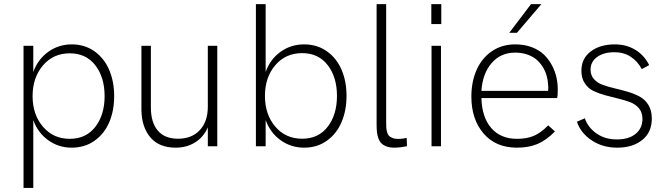

<svg xmlns="http://www.w3.org/2000/svg" viewBox="-20 -710 3235 932"><path d="M94.2 202.1V-487.8H141.6V-360.4Q163.6 -421.9 214.1 -458.3Q264.6 -494.6 328.6 -494.6Q391.6 -494.6 439 -460.7Q486.3 -426.8 510.3 -370.1Q534.2 -313.5 534.2 -243.2Q534.2 -172.9 510.3 -116.7Q486.3 -60.5 439 -26.9Q391.6 6.8 328.1 6.8Q264.2 6.8 213.9 -29.5Q163.6 -65.9 141.6 -127V202.1ZM318.8 -36.1Q397.9 -36.1 442.9 -94.5Q487.8 -152.8 487.8 -243.2Q487.8 -334.5 442.9 -392.8Q397.9 -451.2 318.8 -451.2Q238.3 -451.2 188.2 -392.1Q138.2 -333 138.2 -243.2Q138.2 -153.8 188.5 -95Q238.8 -36.1 318.8 -36.1Z M833 6.8Q753.4 6.8 710.9 -42Q668.5 -90.8 666.5 -173.8V-487.8H712.4V-188.5Q712.4 -115.2 746.1 -75.9Q779.8 -36.6 844.2 -36.6Q910.6 -36.6 949.7 -78.1Q988.8 -119.6 988.8 -192.4V-487.8H1034.7V0H988.8V-91.8Q968.3 -44.4 927 -18.8Q885.7 6.8 833 6.8Z M1456.5 6.8Q1392.6 6.8 1342 -29.5Q1291.5 -65.9 1269.5 -127.4V0H1222.2V-689.9H1269.5V-360.8Q1291.5 -422.4 1341.8 -458.5Q1392.1 -494.6 1456.1 -494.6Q1519.5 -494.6 1566.9 -460.9Q1614.3 -427.2 1638.2 -371.1Q1662.1 -314.9 1662.1 -244.6Q1662.1 -174.3 1638.2 -117.7Q1614.3 -61 1566.9 -27.1Q1519.5 6.8 1456.5 6.8ZM1446.8 -36.6Q1525.9 -36.6 1570.8 -95Q1615.7 -153.3 1615.7 -244.6Q1615.7 -335.4 1570.8 -393.8Q1525.9 -452.1 1446.8 -452.1Q1366.2 -452.1 1316.2 -393.3Q1266.1 -334.5 1266.1 -244.6Q1266.1 -154.3 1316.2 -95.5Q1366.2 -36.6 1446.8 -36.6Z M1894 6.8Q1872.6 6.8 1856.7 1Q1840.8 -4.9 1831.5 -14.2Q1822.3 -23.4 1816.9 -38.3Q1811.5 -53.2 1809.8 -68.6Q1808.1 -84 1808.1 -105V-689.9H1854.5V-116.2Q1854.5 -100.1 1855 -91.1Q1855.5 -82 1858.6 -69.8Q1861.8 -57.6 1867.7 -51.3Q1873.5 -44.9 1884.8 -40.3Q1896 -35.6 1912.6 -35.6Q1933.1 -35.6 1954.1 -40.5L1955.6 -0.5Q1921.4 6.8 1894 6.8Z M2073.7 -593.3V-689.9H2122.1V-593.3ZM2074.7 0V-487.8H2120.6V0Z M2452.1 -550.8 2557.6 -689.9H2607.9L2489.3 -550.8ZM2489.3 6.8Q2386.2 6.8 2327.1 -62.3Q2268.1 -131.3 2268.1 -241.2Q2268.1 -312.5 2293 -369.6Q2317.9 -426.8 2366.7 -460.7Q2415.5 -494.6 2481 -494.6Q2525.9 -494.6 2562 -480.7Q2598.1 -466.8 2621.1 -444.3Q2644 -421.9 2659.4 -392.6Q2674.8 -363.3 2681.2 -334.2Q2687.5 -305.2 2687.5 -275.9Q2687.5 -245.1 2684.6 -233.9H2316.9Q2319.3 -140.6 2364.7 -88.4Q2410.2 -36.1 2489.3 -36.1Q2537.6 -36.1 2571.8 -50.8Q2606 -65.4 2641.1 -101.6L2673.8 -71.8Q2631.8 -29.3 2589.4 -11.2Q2546.9 6.8 2489.3 6.8ZM2316.9 -269H2640.6Q2642.1 -284.7 2640.6 -299.3Q2639.2 -321.8 2633.3 -343Q2627.4 -364.3 2614.7 -384.8Q2602.1 -405.3 2584.2 -420.7Q2566.4 -436 2539.6 -445.3Q2512.7 -454.6 2480.5 -454.6Q2410.2 -454.6 2366.2 -403.6Q2322.3 -352.5 2316.9 -269Z M2976.1 6.8Q2906.2 6.8 2853 -28.1Q2799.8 -63 2780.3 -119.1L2818.8 -135.7Q2834.5 -90.8 2875.7 -62Q2917 -33.2 2974.1 -33.2Q3032.7 -33.2 3065.7 -60.5Q3098.6 -87.9 3098.6 -132.8Q3098.6 -163.1 3082.3 -183.3Q3065.9 -203.6 3039.8 -213.6Q3013.7 -223.6 2982.2 -231.2Q2950.7 -238.8 2918.9 -247.3Q2887.2 -255.9 2861.1 -268.3Q2835 -280.8 2818.6 -305.7Q2802.2 -330.6 2802.2 -366.7Q2802.2 -426.3 2847.7 -460.4Q2893.1 -494.6 2964.4 -494.6Q3020 -494.6 3063.5 -468.5Q3106.9 -442.4 3131.3 -394L3095.2 -374.5Q3075.2 -412.6 3041.5 -434.6Q3007.8 -456.5 2962.9 -456.5Q2910.2 -456.5 2878.4 -433.3Q2846.7 -410.2 2846.7 -372.1Q2846.7 -344.7 2863 -326.2Q2879.4 -307.6 2905.8 -298.1Q2932.1 -288.6 2963.6 -281.2Q2995.1 -273.9 3026.9 -264.6Q3058.6 -255.4 3085 -241.2Q3111.3 -227.1 3127.7 -200.2Q3144 -173.3 3144 -134.8Q3144 -67.4 3097.4 -30.3Q3050.8 6.8 2976.1 6.8Z"/></svg>

Font: HK Grotesk Light Legacy
Style: Regular
Weight: 300
Designer: Alfredo Marco Pradil
Foundry: Hanken Design Co.
Version: Version 2.022;PS 002.022;hotconv 1.0.88;makeotf.lib2.5.64775